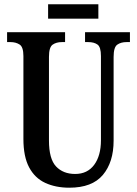

<svg xmlns="http://www.w3.org/2000/svg" viewBox="-20 -864 638 894"><path d="M303 10Q239 10 190.5 -12.5Q142 -35 115.5 -85Q89 -135 89 -217V-603Q89 -645 71.5 -656.5Q54 -668 29 -668H13V-714H283V-668H268Q242 -668 225 -656Q208 -644 208 -599V-210Q208 -124 241 -89Q274 -54 330 -54Q387 -54 418.5 -96.5Q450 -139 450 -211V-603Q450 -645 434 -656.5Q418 -668 391 -668H376V-714H585V-668H569Q543 -668 526 -656Q509 -644 509 -599V-209Q509 -109 459 -49.5Q409 10 303 10ZM204 -777V-844H438V-777Z"/></svg>

Font: Noto Serif Georgian ExtraCondensed SemiBold
Style: Regular
Weight: 600
Width: 2
Designer: Monotype Design Team, Akaki Razmadze
Foundry: Google LLC
Version: Version 2.003; ttfautohint (v1.8.4.7-5d5b)